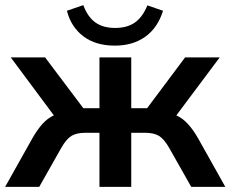

<svg xmlns="http://www.w3.org/2000/svg" viewBox="-25 -729 899 749"><path d="M-5 0 101 -189Q121 -224 141 -246Q161 -268 185 -279L17 -505H151L300 -307H363V-505H487V-307H549L697 -505H832L663 -279Q687 -268 707.5 -246Q728 -224 748 -189L854 0H721L635 -152Q615 -187 595 -199Q575 -211 541 -211H487V0H363V-211H308Q274 -211 254 -199Q234 -187 214 -152L128 0ZM423 -551Q348 -551 300 -587.5Q252 -624 236 -687L300 -709Q317 -663 347 -641.5Q377 -620 424 -620Q471 -620 501 -641Q531 -662 550 -708L611 -687Q590 -620 541.5 -585.5Q493 -551 423 -551Z"/></svg>

Font: MulishBold
Style: Bold
Weight: 700
Designer: Vernon Adams
Foundry: Vernon Adams
Version: Version 3.602; ttfautohint (v1.8.3)